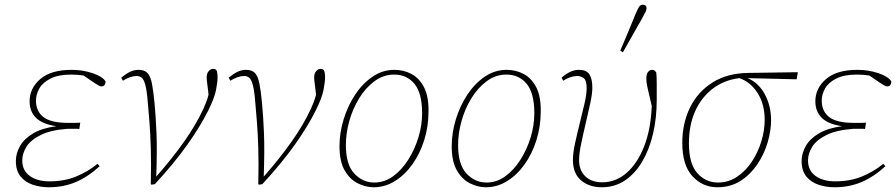

<svg xmlns="http://www.w3.org/2000/svg" viewBox="-20 -778 3785 811"><path d="M186 13Q151 13 119 2.5Q87 -8 67 -32.5Q47 -57 47 -98Q47 -130 64.5 -161Q82 -192 120 -214.5Q158 -237 218 -245Q160 -253 132.5 -280Q105 -307 105 -350Q105 -405 150 -444Q195 -483 283 -483Q329 -483 371 -469Q413 -455 426 -434Q426 -426 422 -419.5Q418 -413 408 -413Q403 -413 395.5 -417.5Q388 -422 377 -429L333 -459Q320 -461 307 -462Q294 -463 281 -463Q227 -463 194 -446.5Q161 -430 146.5 -405Q132 -380 132 -353Q132 -308 163.5 -283.5Q195 -259 268 -259Q277 -259 294.5 -259Q312 -259 319 -260L315 -233Q312 -234 301 -234Q290 -234 280 -234Q270 -234 267 -234Q195 -229 152.5 -208Q110 -187 92 -158.5Q74 -130 74 -100Q74 -58 105.5 -35Q137 -12 189 -12Q251 -12 300.5 -32Q350 -52 392 -86L401 -76Q352 -31 300 -9Q248 13 186 13Z M617 0Q619 -89 617 -152Q615 -215 611.5 -259.5Q608 -304 605 -337Q601 -391 594.5 -416.5Q588 -442 579 -449.5Q570 -457 557 -457Q531 -457 499 -437L492 -450Q513 -467 530 -475Q547 -483 565 -483Q591 -483 603.5 -469Q616 -455 622 -424Q628 -393 633 -340Q638 -287 641 -215.5Q644 -144 640 -32Q707 -108 757.5 -179.5Q808 -251 839 -318Q845 -332 850.5 -345.5Q856 -359 861 -378L859 -395Q858 -406 855.5 -423.5Q853 -441 853 -451Q853 -468 861.5 -477.5Q870 -487 879 -487Q889 -487 894 -482Q899 -472 899 -451Q899 -432 892.5 -398Q886 -364 859 -310Q826 -244 771.5 -167Q717 -90 634 0L620 2Z M1071 0Q1073 -89 1071 -152Q1069 -215 1065.5 -259.5Q1062 -304 1059 -337Q1055 -391 1048.5 -416.5Q1042 -442 1033 -449.5Q1024 -457 1011 -457Q985 -457 953 -437L946 -450Q967 -467 984 -475Q1001 -483 1019 -483Q1045 -483 1057.5 -469Q1070 -455 1076 -424Q1082 -393 1087 -340Q1092 -287 1095 -215.5Q1098 -144 1094 -32Q1161 -108 1211.5 -179.5Q1262 -251 1293 -318Q1299 -332 1304.5 -345.5Q1310 -359 1315 -378L1313 -395Q1312 -406 1309.5 -423.5Q1307 -441 1307 -451Q1307 -468 1315.5 -477.5Q1324 -487 1333 -487Q1343 -487 1348 -482Q1353 -472 1353 -451Q1353 -432 1346.5 -398Q1340 -364 1313 -310Q1280 -244 1225.5 -167Q1171 -90 1088 0L1074 2Z M1558 13Q1525 13 1491.5 -3.5Q1458 -20 1436 -58Q1414 -96 1414 -160Q1414 -217 1431.5 -274Q1449 -331 1480 -378Q1511 -425 1553.5 -454Q1596 -483 1646 -483Q1685 -483 1718 -465.5Q1751 -448 1771 -409.5Q1791 -371 1790 -307Q1790 -244 1772 -186.5Q1754 -129 1722 -84Q1690 -39 1648 -13Q1606 13 1558 13ZM1561 -7Q1604 -7 1640.5 -33.5Q1677 -60 1704.5 -103.5Q1732 -147 1747.5 -198Q1763 -249 1763 -299Q1763 -385 1730.5 -424Q1698 -463 1645 -463Q1600 -463 1562.5 -435.5Q1525 -408 1497.5 -363.5Q1470 -319 1455.5 -267Q1441 -215 1441 -165Q1441 -83 1476.5 -45Q1512 -7 1561 -7Z M2032 13Q1999 13 1965.5 -3.5Q1932 -20 1910 -58Q1888 -96 1888 -160Q1888 -217 1905.5 -274Q1923 -331 1954 -378Q1985 -425 2027.5 -454Q2070 -483 2120 -483Q2159 -483 2192 -465.5Q2225 -448 2245 -409.5Q2265 -371 2264 -307Q2264 -244 2246 -186.5Q2228 -129 2196 -84Q2164 -39 2122 -13Q2080 13 2032 13ZM2035 -7Q2078 -7 2114.5 -33.5Q2151 -60 2178.5 -103.5Q2206 -147 2221.5 -198Q2237 -249 2237 -299Q2237 -385 2204.5 -424Q2172 -463 2119 -463Q2074 -463 2036.5 -435.5Q1999 -408 1971.5 -363.5Q1944 -319 1929.5 -267Q1915 -215 1915 -165Q1915 -83 1950.5 -45Q1986 -7 2035 -7Z M2522 13Q2469 13 2434.5 -16Q2400 -45 2400 -103Q2400 -132 2409 -173Q2418 -214 2429 -258Q2440 -302 2449 -341Q2458 -380 2458 -405Q2458 -439 2445.5 -448Q2433 -457 2419 -457Q2390 -457 2359 -437L2352 -450Q2372 -467 2389.5 -475Q2407 -483 2426 -483Q2457 -483 2469.5 -464Q2482 -445 2482 -407Q2482 -383 2473.5 -343Q2465 -303 2454 -257Q2443 -211 2434.5 -169.5Q2426 -128 2426 -101Q2426 -59 2452 -33.5Q2478 -8 2524 -8Q2581 -8 2626.5 -47.5Q2672 -87 2700.5 -159Q2729 -231 2733 -330Q2720 -385 2715 -408Q2710 -431 2710 -445Q2710 -466 2717.5 -474.5Q2725 -483 2733 -483Q2741 -483 2744.5 -480.5Q2748 -478 2752 -472Q2754 -458 2754 -423Q2754 -388 2754 -356Q2754 -280 2738.5 -213.5Q2723 -147 2693 -96Q2663 -45 2620 -16Q2577 13 2522 13ZM2600 -564Q2617 -603 2633 -642Q2649 -681 2665 -720Q2673 -739 2679 -748.5Q2685 -758 2695 -758Q2711 -758 2711 -743Q2711 -737 2707 -728.5Q2703 -720 2692 -700Q2672 -664 2651.5 -628.5Q2631 -593 2611 -557Z M3010 13Q2948 13 2905 -33.5Q2862 -80 2862 -174Q2862 -257 2894.5 -323.5Q2927 -390 2989.5 -429.5Q3052 -469 3141 -470L3350 -473L3345 -443L3138 -448Q3185 -428 3211 -379Q3237 -330 3237 -270Q3237 -226 3222.5 -176.5Q3208 -127 3179 -84Q3150 -41 3108 -14Q3066 13 3010 13ZM2890 -173Q2890 -86 2925.5 -46.5Q2961 -7 3013 -7Q3057 -7 3093.5 -31.5Q3130 -56 3156 -95.5Q3182 -135 3196 -181.5Q3210 -228 3210 -271Q3210 -338 3180 -385Q3150 -432 3103 -448Q3038 -440 2990 -403Q2942 -366 2916 -307.5Q2890 -249 2890 -173Z M3505 13Q3470 13 3438 2.5Q3406 -8 3386 -32.5Q3366 -57 3366 -98Q3366 -130 3383.5 -161Q3401 -192 3439 -214.5Q3477 -237 3537 -245Q3479 -253 3451.5 -280Q3424 -307 3424 -350Q3424 -405 3469 -444Q3514 -483 3602 -483Q3648 -483 3690 -469Q3732 -455 3745 -434Q3745 -426 3741 -419.5Q3737 -413 3727 -413Q3722 -413 3714.5 -417.5Q3707 -422 3696 -429L3652 -459Q3639 -461 3626 -462Q3613 -463 3600 -463Q3546 -463 3513 -446.5Q3480 -430 3465.5 -405Q3451 -380 3451 -353Q3451 -308 3482.5 -283.5Q3514 -259 3587 -259Q3596 -259 3613.5 -259Q3631 -259 3638 -260L3634 -233Q3631 -234 3620 -234Q3609 -234 3599 -234Q3589 -234 3586 -234Q3514 -229 3471.5 -208Q3429 -187 3411 -158.5Q3393 -130 3393 -100Q3393 -58 3424.5 -35Q3456 -12 3508 -12Q3570 -12 3619.5 -32Q3669 -52 3711 -86L3720 -76Q3671 -31 3619 -9Q3567 13 3505 13Z"/></svg>

Font: Source Serif Pro ExtraLight
Style: Italic
Weight: 200
Italic angle: -12°
Designer: Frank Grießhammer
Foundry: Adobe Systems Incorporated
Version: Version 3.001;hotconv 1.0.111;makeotfexe 2.5.65597